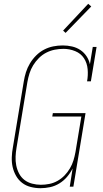

<svg xmlns="http://www.w3.org/2000/svg" viewBox="-20 -982 540 1010"><path d="M193 8Q167 8 141.5 1.5Q116 -5 96.5 -20Q77 -35 64.5 -57Q52 -79 46.5 -103.5Q41 -128 42 -155Q43 -182 48 -208L105 -553Q109 -578 116.5 -602Q124 -626 137.5 -648.5Q151 -671 170 -690Q189 -709 212 -721Q235 -733 260 -738Q285 -743 310 -743Q335 -743 359 -737.5Q383 -732 402.5 -719Q422 -706 435 -686.5Q448 -667 453 -644L468 -735H488L458 -554H438Q444 -586 441 -618.5Q438 -651 421.5 -676Q405 -701 375.5 -713Q346 -725 314 -725Q291 -725 268 -720.5Q245 -716 223.5 -705Q202 -694 184.5 -676.5Q167 -659 154.5 -638.5Q142 -618 135 -595.5Q128 -573 124 -550L67 -205Q63 -182 62 -158Q61 -134 65.5 -111.5Q70 -89 80.5 -69Q91 -49 108.5 -35.5Q126 -22 149 -16Q172 -10 195 -10Q217 -10 239.5 -14.5Q262 -19 282.5 -30.5Q303 -42 319.5 -59Q336 -76 348 -96.5Q360 -117 366.5 -138.5Q373 -160 377 -182L408 -369H255L258 -387H430L366 0H347L362 -96Q350 -72 332.5 -51.5Q315 -31 292 -17Q269 -3 243.5 2.5Q218 8 193 8ZM325 -809 312 -821 444 -962 460 -948Z"/></svg>

Font: Iosevka Slab Thin Oblique
Style: Regular
Weight: 100
Italic angle: -9°
Monospace: yes
Designer: Belleve Invis
Foundry: Belleve Invis
Version: Version 11.1.0; ttfautohint (v1.8.3)